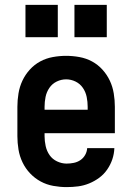

<svg xmlns="http://www.w3.org/2000/svg" viewBox="-20 -756 540 784"><path d="M252 8Q225 8 197.5 3Q170 -2 146 -15Q122 -28 103 -48Q84 -68 72 -93Q60 -118 55.5 -145.5Q51 -173 51 -200V-320Q51 -347 55.5 -374.5Q60 -402 71.5 -426.5Q83 -451 101.5 -471.5Q120 -492 144 -505Q168 -518 195.5 -523Q223 -528 250 -528Q277 -528 304.5 -523Q332 -518 356 -505Q380 -492 398.5 -471.5Q417 -451 428.5 -426.5Q440 -402 444.5 -374.5Q449 -347 449 -320V-212H162V-200Q162 -180 166.5 -159.5Q171 -139 182.5 -122.5Q194 -106 213 -97Q232 -88 252 -88Q267 -88 281.5 -91Q296 -94 308 -102Q320 -110 327.5 -123Q335 -136 336 -151H447Q446 -127 438.5 -105Q431 -83 417.5 -63.5Q404 -44 385 -30Q366 -16 344 -7Q322 2 299 5Q276 8 252 8ZM162 -308H338V-320Q338 -340 334 -360Q330 -380 318.5 -397Q307 -414 288.5 -423Q270 -432 250 -432Q230 -432 211.5 -423Q193 -414 181.5 -397Q170 -380 166 -360Q162 -340 162 -320ZM416 -604H284V-736H416ZM216 -604H84V-736H216Z"/></svg>

Font: Iosevka SS04
Style: Bold
Weight: 700
Monospace: yes
Designer: Belleve Invis
Foundry: Belleve Invis
Version: Version 19.0.0; ttfautohint (v1.8.4)